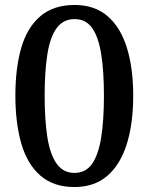

<svg xmlns="http://www.w3.org/2000/svg" viewBox="-20 -744 599 774"><path d="M280 10Q196 10 143 -36Q90 -82 66 -165Q42 -248 42 -359Q42 -470 66 -552Q90 -634 143 -679Q196 -724 281 -724Q361 -724 413.5 -679Q466 -634 491.5 -551.5Q517 -469 517 -358Q517 -247 491.5 -164.5Q466 -82 413.5 -36Q361 10 280 10ZM280 -47Q326 -47 351.5 -84Q377 -121 388 -190.5Q399 -260 399 -358Q399 -456 388 -525.5Q377 -595 351.5 -631Q326 -667 281 -667Q235 -667 208.5 -631Q182 -595 171 -525.5Q160 -456 160 -358Q160 -260 171 -190.5Q182 -121 208.5 -84Q235 -47 280 -47Z"/></svg>

Font: Noto Serif Thai Medium
Style: Regular
Weight: 500
Version: Version 2.001